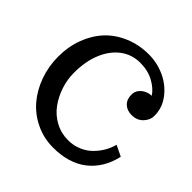

<svg xmlns="http://www.w3.org/2000/svg" viewBox="-195 -917 1096 1096"><g transform="rotate(45 353.5 -368.5)"><path d="M388.2 13.2Q312.5 13.2 247.1 -18.1Q181.6 -49.3 136.7 -102.1Q91.8 -154.8 66.4 -225.8Q41 -296.9 41 -375Q41 -455.6 66.9 -524.9Q92.8 -594.2 139.2 -644Q185.5 -693.4 252.7 -721.7Q319.8 -750 398.9 -750Q465.8 -750 527.3 -721.9Q588.9 -693.8 628.9 -641.1Q668.9 -588.9 668.9 -523.9Q668.9 -490.7 642.8 -462.9Q616.7 -435.1 573.2 -435.1Q536.1 -435.1 513.2 -456.8Q490.2 -478.5 490.2 -516.1Q490.2 -541.5 503.9 -558.8Q517.6 -576.2 537.6 -585.2Q557.6 -594.2 577.1 -594.2Q553.2 -630.9 506.3 -656.2Q459.5 -681.6 397.9 -681.6Q331.5 -681.6 280 -643.6Q228.5 -605.5 199.2 -536.1Q169.9 -466.8 169.9 -373Q169.9 -319.3 187 -267.1Q204.1 -214.8 234.9 -172.4Q265.6 -129.4 313.7 -103.3Q361.8 -77.1 418.9 -77.1Q461.9 -77.1 499.8 -93.3Q537.6 -109.4 563.5 -135.7Q615.2 -187.5 632.8 -254.9L698.2 -223.1Q672.4 -110.4 593.3 -48.6Q514.2 13.2 388.2 13.2Z"/></g></svg>

Font: Trocchi
Style: Regular
Weight: 400
Designer: Vernon Adams
Foundry: Vernon Adams
Version: Version 1.101; ttfautohint (v1.8.4.7-5d5b);gftools[0.9.27]